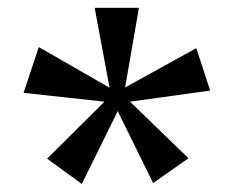

<svg xmlns="http://www.w3.org/2000/svg" viewBox="-20 -552 618 487"><path d="M187.5 -85.4 99.5 -149.6 245 -294.1 39.8 -316.5 78.4 -432.6 257.9 -329.5 220.1 -532.2H332.4L297.3 -330.1L477.9 -429.9L513 -322.3L309.8 -294.1L458 -150.6L368.4 -87.7L278.6 -270.1Z"/></svg>

Font: Alumni Sans Thin
Style: Regular
Weight: 100
Designer: Robert E. Leuschke
Foundry: Robert E. Leuschke
Version: Version 1.018